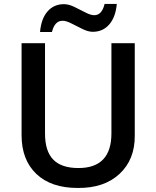

<svg xmlns="http://www.w3.org/2000/svg" viewBox="-20 -930 782 960"><path d="M537.1 -713.9H653.8V-252Q654.8 -132.3 577.6 -60.5Q500.5 11.2 368.2 9.8Q235.4 9.8 161.6 -60.5Q87.9 -130.9 87.9 -253.9V-713.9H205.1V-262.2Q205.1 -174.3 246.1 -132.1Q287.1 -89.8 372.1 -89.8Q537.1 -89.8 537.1 -263.2ZM443.8 -771Q420.9 -771 392.6 -784.9Q364.3 -798.8 337.6 -812.5Q311 -826.2 293 -826.2Q253.4 -826.2 239.7 -770H180.2Q186 -836.9 217.8 -873Q249.5 -909.2 299.8 -909.2Q323.2 -909.2 351.8 -895.5Q380.4 -881.8 406.7 -867.9Q433.1 -854 451.2 -854Q489.7 -854 502.9 -910.2H564Q558.1 -844.7 526.4 -807.9Q494.6 -771 443.8 -771Z"/></svg>

Font: Open Sans
Style: SemiBold
Weight: 600
Foundry: Ascender Corporation
Version: Version 1.10